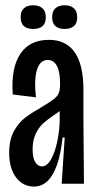

<svg xmlns="http://www.w3.org/2000/svg" viewBox="-20 -687 360 718"><path d="M14.3 -115.7Q14.3 -164 32 -196.3Q49.7 -228.7 74.8 -247.5Q100 -266.3 139.3 -288.7Q169.7 -307 182.8 -317.7Q196 -328.3 200.3 -340.3Q204.7 -352.3 204.7 -373.3Q204.7 -418 193 -440.3Q181.3 -462.7 158.3 -462.7Q130 -462.7 118.5 -426.8Q107 -391 114.3 -323L27.7 -333.7Q20.7 -432.3 55.7 -485.2Q90.7 -538 163 -538Q227 -538 259.5 -491.3Q292 -444.7 292 -351V-231.3Q292.7 -153 293 -114.7Q293.3 -76.3 294 0H210.7Q216.7 -86.7 222 -173H214Q207.3 -110 192.7 -69.3Q178 -28.7 156.7 -9Q135.3 10.7 107.3 10.7Q65.7 10.7 40 -23.5Q14.3 -57.7 14.3 -115.7ZM203.3 -242.3V-284L232.3 -302Q224.7 -289.7 212.8 -279.3Q201 -269 182 -256.7Q156 -239 140.3 -224.5Q124.7 -210 113.3 -186.2Q102 -162.3 102 -128.3Q102 -95.3 112.2 -80Q122.3 -64.7 136.7 -64.7Q156.3 -64.7 171.7 -92.8Q187 -121 195.2 -162.8Q203.3 -204.7 203.3 -242.3ZM175 -622.7Q175 -645 187.3 -656.2Q199.7 -667.3 221.7 -667.3Q243.7 -667.3 256.2 -656.2Q268.7 -645 268.7 -622.7Q268.7 -600 256.2 -589.3Q243.7 -578.7 221.7 -578.7Q199.7 -578.7 187.3 -589.3Q175 -600 175 -622.7ZM57.3 -623Q57.3 -645.3 69.7 -656.3Q82 -667.3 103.7 -667.3Q125.7 -667.3 138.5 -656.3Q151.3 -645.3 151.3 -623Q151.3 -600 139 -589.3Q126.7 -578.7 103.7 -578.7Q81.7 -578.7 69.5 -589.3Q57.3 -600 57.3 -623Z"/></svg>

Font: Bricolage Grotesque 96pt Condensed ExBd
Style: Regular
Weight: 800
Width: 3
Designer: Mathieu Triay
Foundry: Atelier Triay
Version: Version 1.001;Glyphs 3.2 (3207)